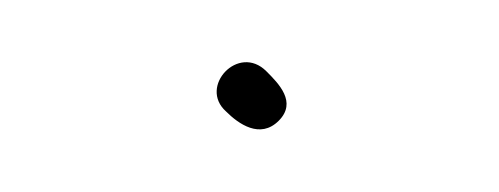

<svg xmlns="http://www.w3.org/2000/svg" viewBox="-20 -69 161 62"><path d="M53 -33C57 -29 64 -24 70 -30C76 -36 70 -42 66 -46C57 -55 44 -41 53 -33Z"/></svg>

Font: Electronic
Style: ExThn
Weight: 100
Version: Version 1.011